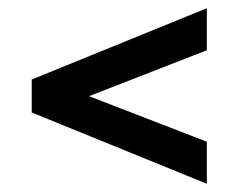

<svg xmlns="http://www.w3.org/2000/svg" viewBox="-20 -583 579 466"><path d="M482 -563V-461L133 -325V-374L482 -239V-137L57 -310V-390Z"/></svg>

Font: Pathway Extreme SemiCondensed
Style: Bold
Weight: 700
Width: 4
Version: Version 1.001;gftools[0.9.26]